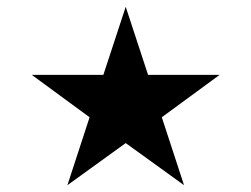

<svg xmlns="http://www.w3.org/2000/svg" viewBox="-20 -728 741 566"><path d="M73.7 -507.3H284.7L350.6 -708L416.5 -507.3H627.4L457 -382.3L522.5 -182.1L350.6 -306.2L178.7 -182.1L244.1 -382.3Z"/></svg>

Font: Vazir
Style: Regular
Weight: 400
Designer: Saber Rastikerdar
Foundry: Saber Rastikerdar
Version: Version 30.0.0